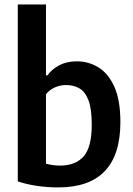

<svg xmlns="http://www.w3.org/2000/svg" viewBox="-20 -828 593 858"><path d="M238 9.5Q193.5 9.5 146.2 2.8Q99 -4 59.5 -17.5V-808H185.5V-491.5H192Q212.5 -519.5 245.8 -536.8Q279 -554 323 -554Q375.5 -554 419.8 -527Q464 -500 491 -440.2Q518 -380.5 518 -282.5Q518 10.5 238 9.5ZM248 -88Q317.5 -88 353.8 -129.2Q390 -170.5 390 -271.5Q390 -342 375.2 -380.2Q360.5 -418.5 334.8 -433.2Q309 -448 275 -448Q250 -448 226 -437.8Q202 -427.5 185.5 -407V-96.5Q198 -93 214.5 -90.5Q231 -88 248 -88Z"/></svg>

Font: Encode Sans SemiCondensed SemiCondensed SemiBold
Style: Regular
Weight: 600
Width: 4
Designer: Multiple Designers
Foundry: Impallari Type
Version: Version 3.000; ttfautohint (v1.8.3) -l 8 -r 50 -G 200 -x 14 